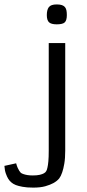

<svg xmlns="http://www.w3.org/2000/svg" viewBox="-144 -689 393 871"><path d="M113.3 -668.9Q127.9 -668.9 137 -665.8Q146 -662.6 150.9 -656.5Q155.8 -650.4 157.5 -641.4Q159.2 -632.3 159.2 -620.6Q159.2 -597.2 150.1 -587.9Q141.1 -578.6 113.3 -578.6Q88.4 -578.6 78.4 -587.9Q68.4 -597.2 68.4 -620.6Q68.4 -644.5 77.6 -656.7Q86.9 -668.9 113.3 -668.9ZM77.1 -5.9Q77.1 24.4 75.4 42.7Q73.7 61 71.3 70.8Q68.8 82.5 65.9 86.9Q63 92.8 55.2 97.2Q48.3 101.1 36.4 104Q24.4 106.9 4.9 106.9Q-9.3 106.9 -19.5 105.2Q-29.8 103.5 -36.6 101.1Q-44.4 98.6 -49.3 95.2Q-52.7 91.8 -56.6 85.9Q-60.1 80.6 -63.7 72.5Q-67.4 64.5 -70.8 51.8L-124 63.5Q-122.6 84.5 -117.4 98.6Q-112.3 112.8 -106.9 121.6Q-100.6 131.8 -92.8 138.2Q-85.4 145 -72.3 150.4Q-61 154.8 -41.7 158.4Q-22.5 162.1 6.8 162.1Q39.6 162.1 61.8 155.8Q84 149.4 98.1 141.6Q114.3 132.8 124.5 120.6Q132.3 110.4 138.2 92.8Q143.6 77.6 147.7 53.5Q151.9 29.3 151.9 -5.9V-493.7H77.1Z"/></svg>

Font: Metrophobic
Style: Regular
Weight: 400
Designer: vernon adams
Foundry: vernon adams
Version: Version 1.000